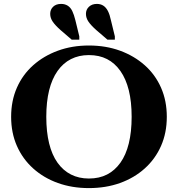

<svg xmlns="http://www.w3.org/2000/svg" viewBox="-20 -953 911 983"><path d="M548 -849 568 -767V-750H530L473 -799Q446 -823 433 -842Q420 -861 420 -882Q420 -904 435.5 -918.5Q451 -933 476 -933Q495 -933 509 -924Q523 -915 532.5 -896.5Q542 -878 548 -849ZM366 -849 386 -767V-750H347L290 -799Q263 -823 250 -842Q237 -861 237 -882Q237 -904 252 -918.5Q267 -933 293 -933Q312 -933 326.5 -924Q341 -915 350 -896.5Q359 -878 366 -849ZM435 10Q349 10 276.5 -16Q204 -42 150 -90.5Q96 -139 66.5 -206Q37 -273 37 -355Q37 -437 66.5 -504Q96 -571 150 -619Q204 -667 276.5 -693.5Q349 -720 435 -720Q522 -720 594.5 -693.5Q667 -667 721 -619Q775 -571 804.5 -504Q834 -437 834 -355Q834 -273 804.5 -206Q775 -139 721 -90.5Q667 -42 594.5 -16Q522 10 435 10ZM435 -39Q488 -39 528 -59.5Q568 -80 596.5 -120Q625 -160 639.5 -219Q654 -278 654 -355Q654 -432 639.5 -490.5Q625 -549 596.5 -589.5Q568 -630 528 -650.5Q488 -671 435 -671Q384 -671 343.5 -650.5Q303 -630 274.5 -589.5Q246 -549 231.5 -490.5Q217 -432 217 -355Q217 -278 231.5 -219Q246 -160 274.5 -120Q303 -80 343.5 -59.5Q384 -39 435 -39Z"/></svg>

Font: Roboto Serif 120pt Expanded SemiBold
Style: Regular
Weight: 600
Width: 7
Designer: Greg Gazdowicz
Foundry: Commercial Type
Version: Version 1.008